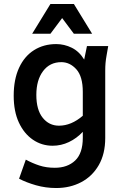

<svg xmlns="http://www.w3.org/2000/svg" viewBox="-20 -751 635 967"><path d="M49 -269Q49 -351 76 -409.5Q103 -468 151.5 -498.5Q200 -529 263 -529Q304 -529 341.5 -510.5Q379 -492 404 -451L418 -519H525L517 -473Q513 -451 511.5 -433.5Q510 -416 510 -395V-56Q510 24 477.5 80.5Q445 137 389 166.5Q333 196 263 196Q210 196 161 182Q112 168 76 149L110 53Q143 71 178 82.5Q213 94 256 94Q320 94 358.5 57.5Q397 21 397 -57V-87Q366 -54 327 -35.5Q288 -17 245 -17Q190 -17 145.5 -47.5Q101 -78 75 -134Q49 -190 49 -269ZM163 -273Q163 -198 195 -158Q227 -118 277 -118Q339 -118 397 -168V-288Q397 -366 364.5 -402Q332 -438 289 -438Q231 -438 197 -393Q163 -348 163 -273ZM142 -581 234 -731H352L444 -581H352L293 -660L234 -581Z"/></svg>

Font: Radio Canada Medium
Style: Regular
Weight: 500
Designer: Charles Daoud, Etienne Aubert Bonn, Alexandre Saumier Demers, Jacques Le Bailly
Foundry: Radio-Canada
Version: Version 2.104; ttfautohint (v1.8.4.7-5d5b);gftools[0.9.28.de